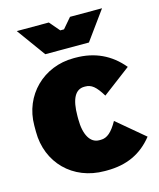

<svg xmlns="http://www.w3.org/2000/svg" viewBox="-111 -801 740 892"><g transform="rotate(-15 259.5 -355.0)"><path d="M155 -584H365L465 -722H311L269 -673H251L209 -722H55ZM282 12H292C389 12 460 -22 515 -91L383 -202C356 -154 332 -133 302 -133H294C252 -133 225 -176 225 -253V-267C225 -351 248 -391 291 -391H295C325 -391 345 -375 375 -326L510 -428C453 -497 378 -532 286 -532H277C132 -532 20 -422 20 -277V-247C20 -99 128 12 282 12Z"/></g></svg>

Font: Fixel Text Black
Style: Regular
Weight: 900
Width: 4
Designer: AlfaBravo + MacPaw
Foundry: Kyrylo Tkachov, Marchela Mozhyna, Serhii Makarenko, Maria Weinstein, Zakhar Kryvoshyya
Version: Version 1.211